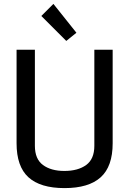

<svg xmlns="http://www.w3.org/2000/svg" viewBox="-20 -955 663 985"><path d="M464 -700H558V-220Q558 -101 496.5 -45.5Q435 10 311 10Q187 10 126 -45.5Q65 -101 65 -220V-700H159V-207Q159 -139 200.5 -108.5Q242 -78 310 -78Q380 -78 422 -108.5Q464 -139 464 -207ZM372 -787 320 -745 192 -873 254 -935Z"/></svg>

Font: Baumans
Style: Regular
Weight: 400
Designer: Henadij Zarechnjuk
Foundry: Cyreal (www.cyreal.org)
Version: Version 001.002